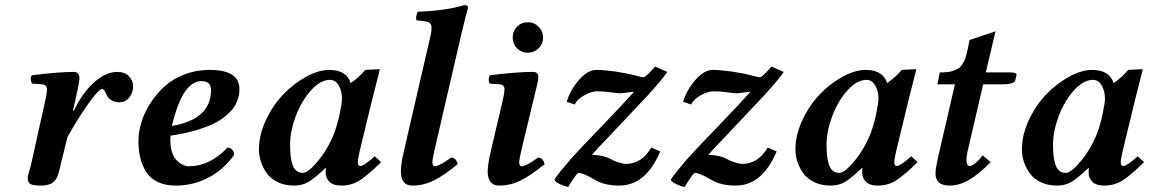

<svg xmlns="http://www.w3.org/2000/svg" viewBox="-20 -718 4507 753"><path d="M266.1 -285.2 270 -284.2Q303.2 -354 349.1 -395Q395 -436 439.9 -436Q470.2 -436 486.1 -418.7Q502 -401.4 502 -379.9Q502 -354.5 486.8 -335.7Q471.7 -316.9 448.2 -316.9Q421.4 -316.9 404.8 -335Q401.9 -337.9 397.7 -346.9Q393.6 -356 389.4 -362.5Q385.3 -369.1 380.9 -369.1Q367.2 -369.1 325 -309.3Q282.7 -249.5 244.1 -179.2L217.8 -71.8L214.4 -57.6Q211.9 -46.9 210.7 -42.5Q209.5 -38.1 206.3 -29.1Q203.1 -20 200.2 -16.1Q197.3 -12.2 191.7 -6.1Q186 0 179.4 2.7Q172.9 5.4 163.3 7.6Q153.8 9.8 142.1 9.8Q108.9 9.8 98.9 3.4Q88.9 -2.9 88.9 -17.1Q88.9 -23.9 90.8 -32.5Q92.8 -41 96.2 -52.5Q99.6 -64 101.6 -71.8L155.8 -315.9Q164.1 -349.6 164.1 -367.2Q164.1 -385.7 146 -387.2L106 -390.1Q101.1 -397 100.6 -406.7Q100.1 -416.5 105 -422.9Q210.4 -436 270 -436Q279.8 -436 285.6 -429.4Q291.5 -422.9 291.5 -411.1Q291.5 -395.5 274.4 -320.3Z M807.6 -365.2Q807.6 -399.9 769 -399.9Q735.8 -399.9 707 -360.8Q678.2 -321.8 653.8 -224.1Q807.6 -249.5 807.6 -365.2ZM918.9 -369.1Q918.9 -358.4 917.7 -349.1Q916.5 -339.8 910.6 -323.5Q904.8 -307.1 894.5 -293.2Q884.3 -279.3 864 -262.5Q843.8 -245.6 816.2 -232.2Q788.6 -218.8 745.6 -206.3Q702.6 -193.8 648.9 -186Q646 -153.3 652.6 -128.4Q659.2 -103.5 671.4 -90.8Q683.6 -78.1 696 -72Q708.5 -65.9 720.7 -65.9Q803.2 -65.9 872.1 -139.2Q882.8 -139.2 891.1 -130.4Q899.4 -121.6 897.9 -109.9Q855.5 -51.3 796.6 -20.8Q737.8 9.8 668.9 9.8Q627 9.8 597.4 -4.9Q567.9 -19.5 552.2 -45.4Q536.6 -71.3 529.8 -100.6Q522.9 -129.9 522.9 -165Q522.9 -199.7 534.2 -237.3Q545.4 -274.9 568.8 -311.8Q592.3 -348.6 624.3 -378.2Q656.2 -407.7 702.6 -425.8Q749 -443.8 801.8 -443.8Q918.9 -443.8 918.9 -369.1Z M1290.5 -194.8Q1303.7 -230.5 1312.5 -272.9Q1321.3 -315.4 1321.3 -331.1Q1321.3 -361.3 1308.3 -383.1Q1295.4 -404.8 1274.4 -404.8Q1236.3 -404.8 1199 -362.8Q1161.6 -320.8 1139.6 -261.7Q1117.7 -202.6 1117.7 -150.9Q1117.7 -127.4 1119.4 -110.1Q1121.1 -92.8 1126 -75.7Q1130.9 -58.6 1141.4 -49.3Q1151.9 -40 1167.5 -40Q1189 -40 1227.8 -87.4Q1266.6 -134.8 1290.5 -194.8ZM1257.3 -39.1Q1257.3 -52.2 1258.3 -58.1L1256.3 -59.1Q1210.9 -16.1 1187.5 -3.2Q1164.1 9.8 1133.3 9.8Q1096.2 9.8 1068.1 -4.2Q1040 -18.1 1024.9 -40.3Q1009.8 -62.5 1002.7 -85.7Q995.6 -108.9 995.6 -131.8Q995.6 -188.5 1022.7 -246.6Q1049.8 -304.7 1090.3 -347.2Q1130.9 -389.6 1179.9 -416.7Q1229 -443.8 1271.5 -443.8Q1338.4 -443.8 1355.5 -392.1Q1388.7 -415.5 1412.6 -443.8L1467.3 -446.8Q1469.2 -446.8 1469.2 -443.8L1438 -320.8L1390.6 -125Q1383.3 -93.3 1383.3 -83Q1383.3 -66.9 1392.6 -66.9Q1407.2 -66.9 1449.7 -105L1474.6 -82Q1419.9 -28.3 1388.7 -9.3Q1357.4 9.8 1319.3 9.8Q1285.6 9.8 1271.5 -5.6Q1257.3 -21 1257.3 -39.1Z M1665 -563Q1668.5 -577.1 1670.2 -585.9Q1671.9 -594.7 1672.1 -603Q1672.4 -611.3 1672.1 -615.7Q1671.9 -620.1 1668.2 -624.3Q1664.6 -628.4 1661.1 -630.4Q1657.7 -632.3 1649.4 -634Q1641.1 -635.7 1634 -636.5Q1627 -637.2 1613.3 -638.2Q1608.9 -651.9 1618.2 -671.9Q1731.4 -676.3 1801.8 -698.2Q1808.6 -698.2 1812.5 -694.8Q1816.4 -691.4 1814.9 -685.1Q1804.2 -647.9 1789.1 -583L1685.1 -133.8Q1675.8 -92.8 1675.8 -82.5Q1675.8 -65.9 1686 -65.9Q1693.8 -65.9 1712.4 -75.9Q1731 -85.9 1749 -100.1Q1759.3 -100.1 1766.1 -92.8Q1772.9 -85.4 1774.9 -74.2Q1721.7 -30.3 1681.6 -10.3Q1641.6 9.8 1597.2 9.8Q1552.2 9.8 1552.2 -46.4Q1552.2 -73.7 1564 -125Z M2007.8 -528.6Q1990.7 -545.9 1990.7 -570.8Q1990.7 -595.7 2007.8 -613.3Q2024.9 -630.9 2049.8 -630.9Q2074.7 -630.9 2092.3 -613.3Q2109.9 -595.7 2109.9 -570.8Q2109.9 -545.9 2092.3 -528.6Q2074.7 -511.2 2049.8 -511.2Q2024.9 -511.2 2007.8 -528.6ZM2070.8 -320.3 2025.9 -133.8Q2016.1 -90.3 2016.1 -82.5Q2016.1 -65.9 2026.9 -65.9Q2034.7 -65.9 2053.5 -75.9Q2072.3 -85.9 2089.8 -100.1Q2100.1 -100.1 2106.9 -92.8Q2113.8 -85.4 2115.7 -74.2Q2062.5 -30.3 2022.2 -10.3Q1981.9 9.8 1937.5 9.8Q1892.6 9.8 1892.6 -46.4Q1892.6 -71.3 1904.8 -125L1949.7 -315.9Q1958.5 -351.6 1958.5 -367.2Q1958.5 -385.7 1940.9 -387.2L1900.9 -390.1Q1896.5 -396.5 1896.7 -406.7Q1897 -417 1901.9 -422.9Q2007.3 -436 2070.8 -436Q2091.3 -436 2091.3 -415Q2091.3 -409.2 2089.1 -397.9Q2086.9 -386.7 2084.5 -377L2077.6 -348.6Z M2549.3 -457 2597.2 -436Q2577.1 -405.8 2517.6 -340.8L2389.6 -205.1Q2320.8 -133.3 2301.3 -110.8Q2341.8 -109.4 2367.2 -98.1Q2384.3 -87.9 2404.1 -81.5Q2423.8 -75.2 2434.6 -75.2Q2496.6 -75.2 2534.2 -139.2L2569.3 -124Q2513.2 9.8 2408.2 9.8Q2350.1 9.8 2312.5 -13.2Q2267.1 -40 2248.5 -40Q2247.1 -40 2242.2 -34.7Q2237.3 -29.3 2228.3 -16.1Q2219.2 -2.9 2208.5 15.1Q2193.4 12.7 2175.8 4.2Q2158.2 -4.4 2154.3 -12.2Q2156.2 -18.6 2178.7 -46.9L2220.2 -96.2Q2252.9 -133.3 2338.9 -221.7Q2427.2 -313.5 2466.3 -357.9Q2462.4 -358.4 2440.9 -355.2Q2419.4 -352.1 2415.5 -352.1Q2402.8 -352.1 2376 -356Q2349.1 -359.9 2322.3 -359.9Q2299.3 -359.9 2271 -344Q2242.7 -328.1 2234.4 -308.1L2202.6 -318.8Q2216.3 -365.2 2250.7 -404.5Q2285.2 -443.8 2318.4 -443.8Q2346.2 -443.8 2393.1 -437.5Q2439.5 -430.7 2475.6 -420.9Q2497.1 -415 2503.4 -415Q2512.7 -415 2549.3 -457Z M3005.9 -457 3053.7 -436Q3033.7 -405.8 2974.1 -340.8L2846.2 -205.1Q2777.3 -133.3 2757.8 -110.8Q2798.3 -109.4 2823.7 -98.1Q2840.8 -87.9 2860.6 -81.5Q2880.4 -75.2 2891.1 -75.2Q2953.1 -75.2 2990.7 -139.2L3025.9 -124Q2969.7 9.8 2864.7 9.8Q2806.6 9.8 2769 -13.2Q2723.6 -40 2705.1 -40Q2703.6 -40 2698.7 -34.7Q2693.8 -29.3 2684.8 -16.1Q2675.8 -2.9 2665 15.1Q2649.9 12.7 2632.3 4.2Q2614.7 -4.4 2610.8 -12.2Q2612.8 -18.6 2635.3 -46.9L2676.8 -96.2Q2709.5 -133.3 2795.4 -221.7Q2883.8 -313.5 2922.9 -357.9Q2918.9 -358.4 2897.5 -355.2Q2876 -352.1 2872.1 -352.1Q2859.4 -352.1 2832.5 -356Q2805.7 -359.9 2778.8 -359.9Q2755.9 -359.9 2727.5 -344Q2699.2 -328.1 2690.9 -308.1L2659.2 -318.8Q2672.9 -365.2 2707.3 -404.5Q2741.7 -443.8 2774.9 -443.8Q2802.7 -443.8 2849.6 -437.5Q2896 -430.7 2932.1 -420.9Q2953.6 -415 2960 -415Q2969.2 -415 3005.9 -457Z M3394.5 -194.8Q3407.7 -230.5 3416.5 -272.9Q3425.3 -315.4 3425.3 -331.1Q3425.3 -361.3 3412.4 -383.1Q3399.4 -404.8 3378.4 -404.8Q3340.3 -404.8 3303 -362.8Q3265.6 -320.8 3243.7 -261.7Q3221.7 -202.6 3221.7 -150.9Q3221.7 -127.4 3223.4 -110.1Q3225.1 -92.8 3230 -75.7Q3234.9 -58.6 3245.4 -49.3Q3255.9 -40 3271.5 -40Q3293 -40 3331.8 -87.4Q3370.6 -134.8 3394.5 -194.8ZM3361.3 -39.1Q3361.3 -52.2 3362.3 -58.1L3360.4 -59.1Q3314.9 -16.1 3291.5 -3.2Q3268.1 9.8 3237.3 9.8Q3200.2 9.8 3172.1 -4.2Q3144 -18.1 3128.9 -40.3Q3113.8 -62.5 3106.7 -85.7Q3099.6 -108.9 3099.6 -131.8Q3099.6 -188.5 3126.7 -246.6Q3153.8 -304.7 3194.3 -347.2Q3234.9 -389.6 3283.9 -416.7Q3333 -443.8 3375.5 -443.8Q3442.4 -443.8 3459.5 -392.1Q3492.7 -415.5 3516.6 -443.8L3571.3 -446.8Q3573.2 -446.8 3573.2 -443.8L3542 -320.8L3494.6 -125Q3487.3 -93.3 3487.3 -83Q3487.3 -66.9 3496.6 -66.9Q3511.2 -66.9 3553.7 -105L3578.6 -82Q3523.9 -28.3 3492.7 -9.3Q3461.4 9.8 3423.3 9.8Q3389.6 9.8 3375.5 -5.6Q3361.3 -21 3361.3 -39.1Z M3663.1 -119.1 3725.1 -387.2H3656.2L3666 -434.1Q3683.1 -434.1 3696.5 -435.5Q3710 -437 3720.5 -441.2Q3731 -445.3 3738.5 -449.5Q3746.1 -453.6 3752.2 -463.1Q3758.3 -472.7 3762 -479.7Q3765.6 -486.8 3769.8 -502.2Q3773.9 -517.6 3776.1 -528.6Q3778.3 -539.6 3782.2 -561L3884.3 -595.2L3846.2 -434.1H3939Q3966.8 -434.1 3966.8 -424.8L3961.9 -402.8Q3960.4 -395 3945.8 -391.1Q3931.2 -387.2 3915 -387.2H3835.9L3774.9 -125Q3768.6 -97.2 3771 -82Q3773.4 -66.9 3782.2 -66.9Q3801.3 -66.9 3834 -108.9L3865.2 -82Q3817.9 -34.2 3780 -12.2Q3742.2 9.8 3704.1 9.8Q3689.5 9.8 3678.7 6.3Q3668 2.9 3662.4 -2Q3656.7 -6.8 3653.6 -14.2Q3650.4 -21.5 3649.7 -26.9Q3648.9 -32.2 3648.9 -39.1Q3648.9 -58.1 3663.1 -119.1Z M4282.7 -194.8Q4295.9 -230.5 4304.7 -272.9Q4313.5 -315.4 4313.5 -331.1Q4313.5 -361.3 4300.5 -383.1Q4287.6 -404.8 4266.6 -404.8Q4228.5 -404.8 4191.2 -362.8Q4153.8 -320.8 4131.8 -261.7Q4109.9 -202.6 4109.9 -150.9Q4109.9 -127.4 4111.6 -110.1Q4113.3 -92.8 4118.2 -75.7Q4123 -58.6 4133.5 -49.3Q4144 -40 4159.7 -40Q4181.2 -40 4220 -87.4Q4258.8 -134.8 4282.7 -194.8ZM4249.5 -39.1Q4249.5 -52.2 4250.5 -58.1L4248.5 -59.1Q4203.1 -16.1 4179.7 -3.2Q4156.2 9.8 4125.5 9.8Q4088.4 9.8 4060.3 -4.2Q4032.2 -18.1 4017.1 -40.3Q4002 -62.5 3994.9 -85.7Q3987.8 -108.9 3987.8 -131.8Q3987.8 -188.5 4014.9 -246.6Q4042 -304.7 4082.5 -347.2Q4123 -389.6 4172.1 -416.7Q4221.2 -443.8 4263.7 -443.8Q4330.6 -443.8 4347.7 -392.1Q4380.9 -415.5 4404.8 -443.8L4459.5 -446.8Q4461.4 -446.8 4461.4 -443.8L4430.2 -320.8L4382.8 -125Q4375.5 -93.3 4375.5 -83Q4375.5 -66.9 4384.8 -66.9Q4399.4 -66.9 4441.9 -105L4466.8 -82Q4412.1 -28.3 4380.9 -9.3Q4349.6 9.8 4311.5 9.8Q4277.8 9.8 4263.7 -5.6Q4249.5 -21 4249.5 -39.1Z"/></svg>

Font: Linux Libertine G
Style: Semibold Italic
Weight: 600
Italic angle: -11.5°
Designer: Philipp H. Poll
Foundry: Philipp H. Poll
Version: Version 5.1.1